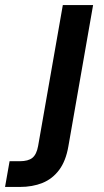

<svg xmlns="http://www.w3.org/2000/svg" viewBox="-132 -521 411 761"><path d="M-112 220 -94 118H-54Q-20 118 -3.5 104.5Q13 91 19 58L117 -501H237L139 59Q129 117 102.5 152.5Q76 188 36.5 204Q-3 220 -54 220Z"/></svg>

Font: DM Sans 17pt SemiBold
Style: Italic
Weight: 600
Italic angle: -10°
Version: Version 4.004;gftools[0.9.30]